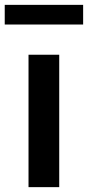

<svg xmlns="http://www.w3.org/2000/svg" viewBox="-58 -771 363 791"><path d="M59.5 0V-545.5H186V0ZM-38.5 -670V-751H284.5V-670Z"/></svg>

Font: Encode Sans SmCnd SmBold
Style: Regular
Weight: 600
Width: 4
Designer: Multiple Designers
Foundry: Impallari Type
Version: Version 3.002; ttfautohint (v1.8.3) -l 8 -r 50 -G 200 -x 14 